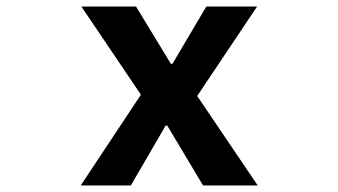

<svg xmlns="http://www.w3.org/2000/svg" viewBox="-20 -570 1040 590"><path d="M382 0H228L413 -279L230 -550H398L505 -374H510L614 -550H770L586 -275L772 0H604L494 -184H489Z"/></svg>

Font: IBM Plex Sans JP
Style: Bold
Weight: 700
Designer: Mike Abbink; Paul van der Laan; Pieter van Rosmalen; Wujin Sim; Yejin Wi; Jinhee Kim; Boomi Park; Yona Kim; Kichan Ma
Foundry: Sandoll Inc.
Version: Version 1.001